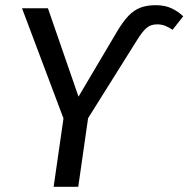

<svg xmlns="http://www.w3.org/2000/svg" viewBox="-20 -721 727 741"><path d="M283 -348 431 -598Q454 -637 475.5 -659.5Q497 -682 522 -691.5Q547 -701 581 -701Q617 -701 643 -688.5Q669 -676 687 -658L646 -606Q633 -615 618.5 -621Q604 -627 586 -627Q562 -627 546 -613.5Q530 -600 510 -568L320 -265L282 0H187L225 -264L65 -689H165Z"/></svg>

Font: Fira Sans Variable
Style: Italic
Weight: 397
Italic angle: -8°
Designer: Carrois Corporate & Edenspiekermann AG
Foundry: Carrois Corporate GbR & Edenspiekermann AG
Version: Version 4.202